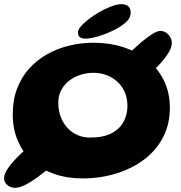

<svg xmlns="http://www.w3.org/2000/svg" viewBox="-32 -801 864 919"><path d="M41 98Q27 98 14.8 92.2Q2.5 86.5 -5 75.8Q-12.5 65 -12.5 51.5Q-12.5 32.5 4.5 7Q21.5 -18.5 49 -46.5Q64 -62 80.5 -77Q65 -99.5 54 -125.5Q29 -182 29 -253.5Q29 -322.5 50 -377.5Q71 -432.5 108.2 -473.5Q145.5 -514.5 194.8 -542Q244 -569.5 300.5 -583Q357 -596.5 416.5 -596.5Q492.5 -596.5 559 -575Q580 -568 600 -559Q624 -581.5 648.5 -602.5Q675 -624.5 698 -638.8Q721 -653 735.5 -653Q750 -653 762.5 -645Q775 -637 782.8 -623.5Q790.5 -610 790.5 -594.5Q790.5 -572.5 770.8 -542.5Q751 -512.5 721.5 -482.5Q717.5 -478.5 714 -475Q737 -447.5 753 -414.5Q781 -357 781 -285Q781 -205.5 748 -142.8Q715 -80 656.5 -36.5Q598 7 522.5 30Q447 53 362 53Q290 53 229 32Q208 24.5 189 15.5Q166.5 33.5 144 50Q114 71.5 87 84.8Q60 98 41 98ZM398 -142.5Q463.5 -142.5 503 -163.8Q542.5 -185 560.2 -219.5Q578 -254 578 -293Q578 -330 565.5 -359.2Q553 -388.5 530.5 -409.2Q508 -430 478.5 -441.2Q449 -452.5 414.5 -452.5Q382 -452.5 351.8 -442.5Q321.5 -432.5 298 -414Q274.5 -395.5 260.8 -369Q247 -342.5 247 -310.5Q247 -273.5 258.2 -243Q269.5 -212.5 289.8 -190Q310 -167.5 337.8 -155Q365.5 -142.5 398 -142.5ZM376 -616Q361 -616 351 -622.8Q341 -629.5 341 -645Q341 -664 369.8 -690Q398.5 -716 439.5 -741Q468.5 -758 498.2 -769.5Q528 -781 548.5 -781Q570 -781 581.8 -771Q593.5 -761 593.5 -739Q593.5 -715.5 571.5 -695.2Q549.5 -675 513.5 -657Q478.5 -639.5 440.8 -627.8Q403 -616 376 -616Z"/></svg>

Font: Gluten Thin SemiBold
Style: Regular
Weight: 600
Version: Version 1.300